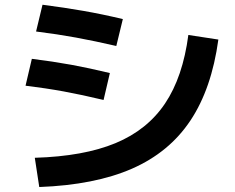

<svg xmlns="http://www.w3.org/2000/svg" viewBox="-20 -761 978 799"><path d="M763.8 -615.5 888.7 -596.4Q860.7 -391.9 772.4 -259.4Q684.1 -126.8 529.2 -59Q374.3 8.7 143.4 17.3L124.8 -104.4Q328.1 -110.4 460.6 -165.3Q593.1 -220.3 667 -330.6Q740.9 -440.8 763.8 -615.5ZM86.3 -404.3 112.5 -516.2Q200 -505.4 276.1 -491.5Q352.3 -477.5 437.2 -457L411 -345Q321.1 -366.5 245 -380.5Q168.8 -394.4 86.3 -404.3ZM130.1 -629.9 156.9 -741.3Q248.1 -729.5 326.7 -715.8Q405.3 -702.1 491.2 -681.6L464 -569.6Q375.3 -590.1 296.6 -604.6Q217.9 -619 130.1 -629.9Z"/></svg>

Font: Pretendard JP Variable
Style: Regular
Weight: 400
Designer: Base glyphs from Inter by Rasmus Andersson; Hangul glyphs from Noto Sans CJK(Source Han Sans) by Jang Soo-young and Kang
Foundry: Kil Hyung-jin
Version: Version 1.307;Glyphs 3.2 (3192)